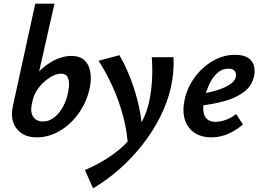

<svg xmlns="http://www.w3.org/2000/svg" viewBox="-20 -731 1407 1040"><path d="M179 13Q128 13 95.5 -10Q63 -33 51 -70.5Q39 -108 49 -153L171 -711H275L192 -344Q218 -370 247 -389Q276 -408 306.5 -418Q337 -428 366 -428Q416 -428 441 -401Q466 -374 470.5 -331Q475 -288 463 -241Q445 -169 402 -111.5Q359 -54 301 -20.5Q243 13 179 13ZM153 -169Q146 -139 151.5 -117.5Q157 -96 173 -84.5Q189 -73 212 -73Q242 -73 267.5 -90.5Q293 -108 313 -139Q333 -170 344 -210Q351 -235 353.5 -263Q356 -291 347 -311.5Q338 -332 310 -332Q290 -332 266 -320Q242 -308 219.5 -288Q197 -268 180 -242Q163 -216 157 -187Z M484 289 440 190Q512 159 571 120Q630 81 674 33.5Q718 -14 747 -68.5Q776 -123 789 -185Q800 -239 803.5 -298Q807 -357 802 -421H920Q922 -381 918.5 -341Q915 -301 906 -260Q888 -178 848 -98.5Q808 -19 751.5 53Q695 125 627 185Q559 245 484 289ZM674 82Q671 -12 647.5 -100Q624 -188 588.5 -265Q553 -342 514 -402L627 -432Q661 -374 688.5 -301.5Q716 -229 733 -152.5Q750 -76 750 -3Z M1125 13Q1070 13 1032.5 -12.5Q995 -38 981 -84Q967 -130 980 -191Q994 -256 1034 -311Q1074 -366 1131 -400Q1188 -434 1254 -434Q1298 -434 1322.5 -418.5Q1347 -403 1355 -376.5Q1363 -350 1356 -318Q1344 -264 1299.5 -231.5Q1255 -199 1193 -182.5Q1131 -166 1066 -159L1071 -223Q1121 -231 1161 -244Q1201 -257 1226.5 -274.5Q1252 -292 1257 -312Q1260 -321 1258 -332Q1256 -343 1246.5 -351Q1237 -359 1217 -359Q1183 -359 1157 -335.5Q1131 -312 1114 -275.5Q1097 -239 1088 -199Q1079 -160 1081.5 -131Q1084 -102 1100.5 -86.5Q1117 -71 1148 -71Q1171 -71 1201 -81Q1231 -91 1259 -113L1296 -57Q1272 -36 1244 -20Q1216 -4 1186 4.5Q1156 13 1125 13Z"/></svg>

Font: Ysabeau Infant
Style: Bold Italic
Weight: 700
Italic angle: -12°
Designer: Christian Thalmann (Catharsis Fonts)
Version: Version 2.001;gftools[0.9.30]; featfreeze: ss01,ss02,lnum